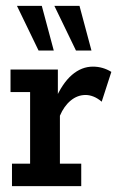

<svg xmlns="http://www.w3.org/2000/svg" viewBox="-20 -637 404 657"><path d="M21 0V-77H83V-322H16V-399H178V-284L168 -294Q193 -352 226 -380.5Q259 -409 298 -409Q332 -409 361 -391L328 -289Q314 -301 300 -306.5Q286 -312 273 -312Q245 -312 222 -293Q199 -274 185 -241V-77H258V0ZM240 -464 166 -617H252L293 -464ZM112 -464 38 -617H123L164 -464Z"/></svg>

Font: Rokkitt SemiBold SemiBold
Style: Regular
Weight: 600
Version: Version 3.103